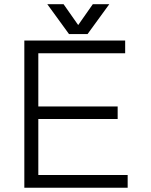

<svg xmlns="http://www.w3.org/2000/svg" viewBox="-20 -877 707 898"><path d="M277.3 -857.4H201.2L302.7 -717.8H389.6L491.2 -857.4H414.1L345.7 -759.8ZM93.8 1H577.1V-58.6H159.2V-320.3H530.3V-378.9H159.2V-627.9H565.4V-687.5H93.8Z"/></svg>

Font: Dotum
Style: Regular
Weight: 400
Version: Version 2.21